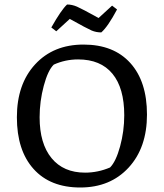

<svg xmlns="http://www.w3.org/2000/svg" viewBox="-20 -818 728 853"><path d="M336.5 15Q203 15 129 -67.5Q55 -150 55 -297Q55 -444 136 -532Q217 -620 351 -620Q485 -620 559 -538Q633 -456 633 -309Q633 -162 551.5 -73.5Q470 15 336.5 15ZM156 -297Q156 -180 209 -115.5Q262 -51 358 -51Q415 -51 469 -74Q495 -100 513.5 -167.5Q532 -235 532 -306Q532 -427 479.5 -490.5Q427 -554 327 -554Q270 -554 219 -531Q193 -506 174.5 -437Q156 -368 156 -297ZM478 -793 500 -776Q459 -699 430 -674Q407 -674 387 -682.5Q367 -691 290 -734L230 -679L208 -696Q252 -774 278 -798Q300 -798 322 -788.5Q344 -779 418 -738Z"/></svg>

Font: Galdeano
Style: Regular
Weight: 400
Designer: Dario Manuel Muhafara
Foundry: Dario Manuel Muhafara
Version: Version 1.001